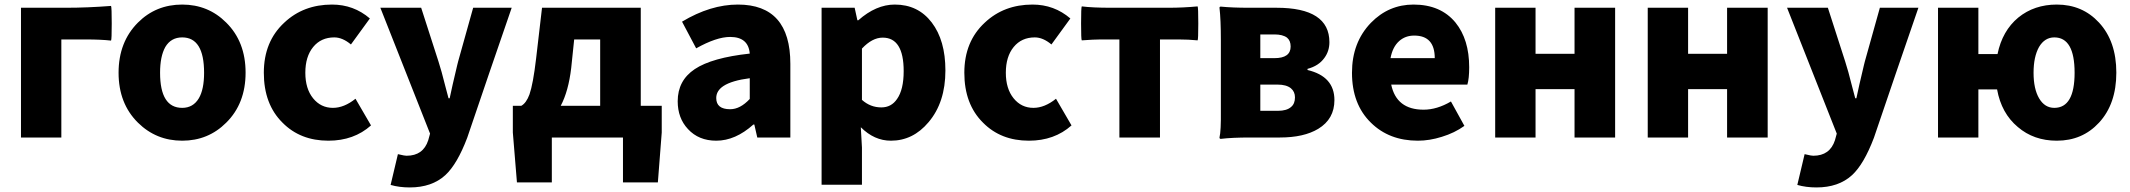

<svg xmlns="http://www.w3.org/2000/svg" viewBox="-20 -603 9340 842"><path d="M72 0V-284V-569H270Q363 -569 467 -577Q470 -571 470 -500Q470 -429 467 -425Q422 -430 358 -430H249V0Z M779 14Q665 14 585 -65Q500 -149 500 -284Q500 -419 585 -504Q664 -583 779 -583Q893 -583 972 -504Q1057 -420 1057 -284.5Q1057 -149 972 -65Q893 14 779 14ZM779 -130Q827 -130 852 -172Q875 -211 875 -284Q875 -439 779 -439Q730 -439 705 -397Q682 -356 682 -284Q682 -130 779 -130Z M1420 14Q1297 14 1219 -65Q1137 -146 1137 -284Q1137 -421 1227 -504Q1311 -583 1436 -583Q1531 -583 1602 -522L1519 -408Q1482 -439 1446 -439Q1388 -439 1353.5 -397Q1319 -355 1319 -284Q1319 -214 1353 -172Q1387 -130 1440 -130Q1489 -130 1539 -170L1607 -53Q1532 14 1420 14Z M1777 219Q1731 219 1693 208L1725 73Q1728 74 1734 75Q1754 80 1763 80Q1836 80 1858 12L1866 -17L1648 -569H1827L1903 -333Q1915 -297 1934 -221Q1943 -189 1947 -172H1952Q1962 -221 1985 -317Q1988 -328 1989 -333L2055 -569H2224L2126 -284L2029 1Q1985 117 1933 165Q1874 219 1777 219Z M2247 197 2229 -22V-139H2266Q2288 -151 2302 -189Q2318 -235 2331 -346L2357 -569H2573H2790V-139H2882V-22L2865 197H2712V0H2400V197ZM2439 -139H2612V-284V-430H2498L2485 -305Q2473 -203 2439 -139Z M3121 14Q3044 14 2997 -37Q2952 -85 2952 -159Q2952 -250 3027 -300Q3102 -350 3268 -368Q3262 -441 3182 -441Q3122 -441 3033 -391L2971 -508Q3096 -583 3216 -583Q3446 -583 3446 -323V-161V0H3301L3288 -57H3284Q3205 14 3121 14ZM3182 -124Q3226 -124 3268 -169V-260Q3190 -250 3153 -226Q3121 -205 3121 -173Q3121 -124 3182 -124Z M3583 207V-181V-569H3728L3740 -514H3744Q3822 -583 3904 -583Q4006 -583 4066 -504.5Q4126 -426 4126 -294Q4126 -154 4052 -67Q3984 14 3887 14Q3814 14 3755 -45L3760 44V207ZM3845 -132Q3889 -132 3914 -169Q3943 -210 3943 -291Q3943 -438 3851 -438Q3805 -438 3760 -390V-277V-165Q3797 -132 3845 -132Z M4492 14Q4369 14 4291 -65Q4209 -146 4209 -284Q4209 -421 4299 -504Q4383 -583 4508 -583Q4603 -583 4674 -522L4591 -408Q4554 -439 4518 -439Q4460 -439 4425.5 -397Q4391 -355 4391 -284Q4391 -214 4425 -172Q4459 -130 4512 -130Q4561 -130 4611 -170L4679 -53Q4604 14 4492 14Z M4889 0V-430H4806Q4778 -430 4724 -426Q4721 -429 4721 -500Q4721 -571 4724 -575Q4771 -569 4851 -569H4978H5105Q5169 -569 5232 -575Q5235 -571 5235 -500Q5235 -429 5232 -426Q5192 -430 5150 -430H5067V0Z M5334 6Q5328 6 5328 0Q5335 -29 5334 -118Q5334 -134 5334 -142V-284V-427Q5334 -517 5328 -569Q5328 -574 5334 -574Q5384 -569 5456 -569H5578Q5810 -569 5810 -418Q5810 -379 5788 -349Q5763 -314 5714 -301V-296Q5832 -268 5832 -164Q5832 -81 5761 -38Q5698 0 5593 0H5463Q5382 0 5334 6ZM5507 -117H5584Q5623 -117 5642 -134Q5659 -148 5659 -176Q5659 -201 5641 -216Q5621 -232 5583 -232H5507ZM5507 -348H5569Q5640 -348 5640 -399Q5640 -425 5624 -438Q5605 -452 5569 -452H5507Z M6198 14Q6072 14 5992 -65Q5909 -146 5909 -284Q5909 -417 5992 -503Q6070 -583 6179 -583Q6298 -583 6363 -504Q6423 -430 6423 -308Q6423 -258 6415 -232H6248H6081Q6104 -122 6223 -122Q6282 -122 6343 -158L6402 -51Q6359 -20 6303 -3Q6249 14 6198 14ZM6078 -348H6175H6272Q6272 -447 6182 -447Q6143 -447 6116 -423Q6087 -397 6078 -348Z M6537 0V-569H6714V-367H6885V-569H7063V-284V0H6885V-212H6714V0Z M7206 0V-569H7383V-367H7554V-569H7732V-284V0H7554V-212H7383V0Z M7946 219Q7900 219 7862 208L7894 73Q7897 74 7903 75Q7923 80 7932 80Q8005 80 8027 12L8035 -17L7817 -569H7996L8072 -333Q8084 -297 8103 -221Q8112 -189 8116 -172H8121Q8131 -221 8154 -317Q8157 -328 8158 -333L8224 -569H8393L8295 -284L8198 1Q8154 117 8102 165Q8043 219 7946 219Z M9000 14Q8899 14 8829 -46Q8757 -106 8738 -211H8656V0H8479V-284V-569H8656V-366H8740Q8761 -468 8831 -526Q8901 -583 9000 -583Q9112 -583 9185 -504Q9261 -422 9261 -284.5Q9261 -147 9185 -65Q9112 14 9000 14ZM8989 -130Q9078 -130 9078 -284Q9078 -439 8989 -439Q8947 -439 8922 -397Q8898 -354 8898 -284Q8898 -213 8922.5 -171.5Q8947 -130 8989 -130Z"/></svg>

Font: GenSekiGothic TW H
Style: Regular
Weight: 900
Version: Version 1.501;PS 1;hotconv 16.6.51;makeotf.lib2.5.65220